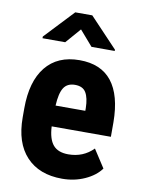

<svg xmlns="http://www.w3.org/2000/svg" viewBox="-86 -809 650 878"><g transform="rotate(10 239.5 -370.0)"><path d="M399.9 -613.3V-607.4H292L231 -677.7L169.9 -607.4H64.5V-615.2L191.4 -750H270.5ZM263.7 9.8Q157.2 9.8 97.7 -53.7Q38.1 -117.2 38.1 -235.4V-277.3Q38.1 -402.3 92.8 -470.2Q147.5 -538.1 249.5 -538.1Q349.1 -538.1 399.4 -474.4Q449.7 -410.6 450.7 -285.6V-217.8H175.8Q178.7 -159.2 201.7 -132.1Q224.6 -105 272.5 -105Q341.8 -105 388.2 -152.3L442.4 -68.8Q417 -33.7 368.7 -12Q320.3 9.8 263.7 9.8ZM176.8 -314.5H314.9V-327.1Q314 -374.5 299.3 -398.9Q284.7 -423.3 248.5 -423.3Q212.4 -423.3 196 -397.5Q179.7 -371.6 176.8 -314.5Z"/></g></svg>

Font: TypoPRO Roboto
Style: Bold
Weight: 700
Designer: Google
Version: Version 2.136; 2016